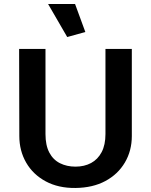

<svg xmlns="http://www.w3.org/2000/svg" viewBox="-20 -923 750 954"><path d="M206 -680H75L76 -247Q76 -174 110 -115Q144 -56 207 -22Q270 12 355 11Q441 10 503.5 -23.5Q566 -57 600.5 -115.5Q635 -174 635 -247V-680H504V-257Q504 -203 485 -167Q466 -131 432.5 -113Q399 -95 355 -95Q312 -95 278 -112Q244 -129 225 -165Q206 -201 206 -257ZM314 -739 404 -764 353 -903H219Z"/></svg>

Font: Catamaran
Style: Bold
Weight: 700
Designer: Pria Ravichandran
Version: Version 2.000